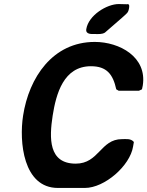

<svg xmlns="http://www.w3.org/2000/svg" viewBox="-20 -921 727 948"><path d="M94 -350C74 -222 94 7 266 7H399C497 7 622 -103 637 -197L641 -220C626 -238 603 -234 582 -234C476 -234 469 -113 354 -113C219 -113 223 -239 240 -350C257 -458 294 -594 429 -594C507 -594 538 -554 554 -480L566 -473H666L681 -480C681 -481 684 -494 685 -499C707 -640 570 -714 448 -714C240 -714 123 -538 94 -350ZM406 -777C402 -750 433 -753 450 -753C466 -753 483 -751 498 -760C511 -771 570 -822 582 -833C607 -856 613 -857 617 -880C618 -887 622 -904 606 -900C600 -900 572 -901 566 -901C508 -901 417 -846 406 -777Z"/></svg>

Font: Asimov Print
Style: CIt
Weight: 500
Designer: Google
Version: Version 2.000980: 2014